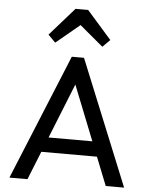

<svg xmlns="http://www.w3.org/2000/svg" viewBox="-62 -1009 820 1059"><g transform="rotate(5 348.0 -479.5)"><path d="M30.5 0 315.2 -694H382.8L665.5 0H563.8L330.5 -587.2H365.8L130.5 0ZM165.8 -157V-239.2H531.2V-157ZM217.2 -763.5 176.5 -804.2 312.8 -959H382.5L518.8 -804.2L478 -763.5L317.8 -897.8L378.2 -897Z"/></g></svg>

Font: Marine Company Thin
Style: Regular
Weight: 100
Designer: Rodrigo Fuenzalida
Foundry: fragTYPE
Version: Version 1.000